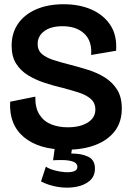

<svg xmlns="http://www.w3.org/2000/svg" viewBox="-20 -694 617 908"><path d="M295 14Q164 14 93 -45.5Q22 -105 28 -213L147 -237Q146 -184 166.5 -152Q187 -120 222 -106Q257 -92 300 -92Q359 -92 395 -114.5Q431 -137 431 -176Q431 -207 409.5 -226Q388 -245 352 -256.5Q316 -268 274 -279Q231 -289 189 -303Q147 -317 112 -338.5Q77 -360 56 -393.5Q35 -427 35 -478Q35 -538 65.5 -582Q96 -626 151.5 -650Q207 -674 281 -674Q356 -674 413.5 -648.5Q471 -623 502.5 -574.5Q534 -526 529 -454L411 -434Q416 -500 378.5 -535Q341 -570 276 -570Q220 -570 189 -546.5Q158 -523 158 -486Q158 -456 178.5 -438.5Q199 -421 233.5 -410Q268 -399 311 -388Q354 -377 397 -363.5Q440 -350 476 -327.5Q512 -305 534 -270Q556 -235 556 -181Q556 -117 523 -74Q490 -31 431.5 -8.5Q373 14 295 14ZM174 164 197 94Q211 104 235.5 111Q260 118 285.5 120Q311 122 328.5 116.5Q346 111 346 94Q346 86 338.5 78Q331 70 306.5 65.5Q282 61 231 64L241 -8H323L317 32Q367 32 398 47.5Q429 63 429 103Q429 140 403.5 161.5Q378 183 338 190Q298 197 254 190Q210 183 174 164Z"/></svg>

Font: Bricolage Grotesque 96pt SemiBold
Style: Regular
Weight: 600
Designer: Mathieu Triay
Foundry: Atelier Triay
Version: Version 1.001; ttfautohint (v1.8.4.7-5d5b);gftools[0.9.33.de